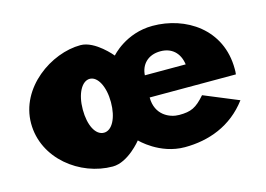

<svg xmlns="http://www.w3.org/2000/svg" viewBox="-78 -672 1149 830"><g transform="rotate(-15 496.5 -256.5)"><path d="M950.9 -232C952.2 -238 952.2 -249 952.2 -256C952.2 -436 803.4 -528 656.9 -528C535.9 -528 466.5 -446 466.5 -446C466.5 -446 400 -528 334.3 -528C203.3 -528 40.8 -416 40.8 -256C40.8 -98 188.3 15 334.3 15C403.7 15 467.5 -66 467.5 -66C467.5 -66 544.4 15 656.9 15C763.7 15 868.4 -22 940.9 -119L786.2 -183C745.9 -137 722.5 -126 669 -126C626.9 -126 565 -153 565 -232ZM569.7 -330C572.5 -377 604.4 -413 661.5 -413C710.3 -413 745 -384 752.5 -330ZM272.1 -256C272.1 -327 300 -377 335.4 -377C370.2 -377 398.1 -327 398.1 -256C398.1 -186 371.7 -136 335.4 -136C297.4 -136 272.1 -186 272.1 -256Z"/></g></svg>

Font: Blink
Style: Wide
Weight: 400
Designer: Mew Too
Foundry: Cannot Into Space Fonts
Version: Version 001.000